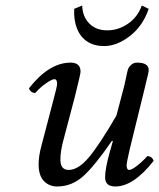

<svg xmlns="http://www.w3.org/2000/svg" viewBox="-20 -666 577 696"><path d="M506 -352 450 -124Q439 -76 439 -67Q439 -50 449 -50Q457 -50 476 -64.5Q495 -79 514 -100Q531 -100 537 -83Q464 10 398 10Q361 10 361 -23Q361 -55 378 -115L389 -154L386 -156Q325 -67 283 -28.5Q241 10 187 10Q158 10 139 -10Q120 -30 120 -70Q120 -100 130 -137L174 -305Q187 -353 187 -362Q187 -379 177 -379Q169 -379 147.5 -364.5Q126 -350 108 -329Q91 -329 85 -346Q158 -439 236 -439Q272 -439 272 -406Q272 -398 251 -314L208 -151Q199 -116 199 -87Q199 -50 229 -50Q264 -50 302.5 -96Q341 -142 402 -247L431 -357Q433 -365 437 -385Q441 -405 443.5 -413.5Q446 -422 455 -430.5Q464 -439 477 -439Q519 -439 519 -412Q519 -407 516.5 -396Q514 -385 510.5 -371.5Q507 -358 506 -352ZM278 -646Q279 -606 303.5 -581Q328 -556 368.5 -556Q409 -556 444 -580Q479 -604 494 -646L519 -634Q498 -572 451 -535.5Q404 -499 357 -499Q322 -499 297 -515Q272 -531 259.5 -561.5Q247 -592 249 -634Z"/></svg>

Font: Linux Libertine O
Style: Italic
Weight: 400
Italic angle: -12°
Designer: Philipp H. Poll
Foundry: Philipp H. Poll
Version: Version 5.1.6